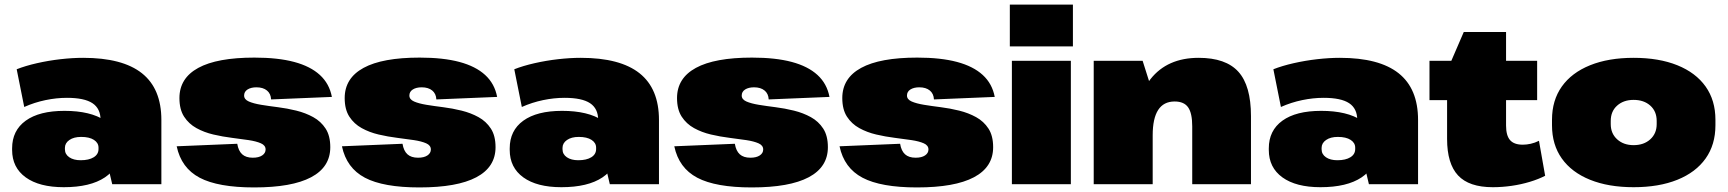

<svg xmlns="http://www.w3.org/2000/svg" viewBox="-20 -806 7558 840"><path d="M420 -216V-281Q420 -331 384.5 -354.5Q349 -378 273 -378Q227 -378 179 -368Q131 -358 86 -338L53 -503Q91 -518 141.5 -529.5Q192 -541 244.5 -547Q297 -553 344 -553Q516 -553 601 -485.5Q686 -418 686 -281V0H471ZM259 13Q152 13 92.5 -30Q33 -73 33 -150V-157Q33 -235 92.5 -278Q152 -321 262 -321Q376 -321 439.5 -278.5Q503 -236 503 -158V-151Q503 -73 439 -30Q375 13 259 13ZM333 -105Q369 -105 390 -118Q411 -131 411 -154V-160Q411 -181 391 -194Q371 -207 335 -207Q303 -207 283.5 -193.5Q264 -180 264 -159V-153Q264 -131 283 -118Q302 -105 333 -105Z M1092 14Q934 14 853.5 -28.5Q773 -71 753 -166L1018 -177Q1023 -146 1039.5 -131Q1056 -116 1086 -116Q1112 -116 1127 -126Q1142 -136 1142 -152Q1142 -170 1121.5 -179Q1101 -188 1068 -193Q1035 -198 994.5 -203Q954 -208 913.5 -217.5Q873 -227 839.5 -245.5Q806 -264 785.5 -295.5Q765 -327 765 -377Q765 -464 847.5 -509Q930 -554 1093 -554Q1196 -554 1267 -535Q1338 -516 1379.5 -478Q1421 -440 1432 -382L1166 -371Q1165 -396 1148 -410Q1131 -424 1102 -424Q1078 -424 1063 -414.5Q1048 -405 1048 -388Q1048 -371 1068.5 -362Q1089 -353 1122.5 -347.5Q1156 -342 1196 -337Q1236 -332 1276.5 -322Q1317 -312 1350.5 -293.5Q1384 -275 1404.5 -243.5Q1425 -212 1425 -162Q1425 -75 1341 -30.5Q1257 14 1092 14Z M1815 14Q1657 14 1576.5 -28.5Q1496 -71 1476 -166L1741 -177Q1746 -146 1762.5 -131Q1779 -116 1809 -116Q1835 -116 1850 -126Q1865 -136 1865 -152Q1865 -170 1844.5 -179Q1824 -188 1791 -193Q1758 -198 1717.5 -203Q1677 -208 1636.5 -217.5Q1596 -227 1562.5 -245.5Q1529 -264 1508.5 -295.5Q1488 -327 1488 -377Q1488 -464 1570.5 -509Q1653 -554 1816 -554Q1919 -554 1990 -535Q2061 -516 2102.5 -478Q2144 -440 2155 -382L1889 -371Q1888 -396 1871 -410Q1854 -424 1825 -424Q1801 -424 1786 -414.5Q1771 -405 1771 -388Q1771 -371 1791.5 -362Q1812 -353 1845.5 -347.5Q1879 -342 1919 -337Q1959 -332 1999.5 -322Q2040 -312 2073.5 -293.5Q2107 -275 2127.5 -243.5Q2148 -212 2148 -162Q2148 -75 2064 -30.5Q1980 14 1815 14Z M2597 -216V-281Q2597 -331 2561.5 -354.5Q2526 -378 2450 -378Q2404 -378 2356 -368Q2308 -358 2263 -338L2230 -503Q2268 -518 2318.5 -529.5Q2369 -541 2421.5 -547Q2474 -553 2521 -553Q2693 -553 2778 -485.5Q2863 -418 2863 -281V0H2648ZM2436 13Q2329 13 2269.5 -30Q2210 -73 2210 -150V-157Q2210 -235 2269.5 -278Q2329 -321 2439 -321Q2553 -321 2616.5 -278.5Q2680 -236 2680 -158V-151Q2680 -73 2616 -30Q2552 13 2436 13ZM2510 -105Q2546 -105 2567 -118Q2588 -131 2588 -154V-160Q2588 -181 2568 -194Q2548 -207 2512 -207Q2480 -207 2460.5 -193.5Q2441 -180 2441 -159V-153Q2441 -131 2460 -118Q2479 -105 2510 -105Z M3269 14Q3111 14 3030.5 -28.5Q2950 -71 2930 -166L3195 -177Q3200 -146 3216.5 -131Q3233 -116 3263 -116Q3289 -116 3304 -126Q3319 -136 3319 -152Q3319 -170 3298.5 -179Q3278 -188 3245 -193Q3212 -198 3171.5 -203Q3131 -208 3090.5 -217.5Q3050 -227 3016.5 -245.5Q2983 -264 2962.5 -295.5Q2942 -327 2942 -377Q2942 -464 3024.5 -509Q3107 -554 3270 -554Q3373 -554 3444 -535Q3515 -516 3556.5 -478Q3598 -440 3609 -382L3343 -371Q3342 -396 3325 -410Q3308 -424 3279 -424Q3255 -424 3240 -414.5Q3225 -405 3225 -388Q3225 -371 3245.5 -362Q3266 -353 3299.5 -347.5Q3333 -342 3373 -337Q3413 -332 3453.5 -322Q3494 -312 3527.5 -293.5Q3561 -275 3581.5 -243.5Q3602 -212 3602 -162Q3602 -75 3518 -30.5Q3434 14 3269 14Z M3992 14Q3834 14 3753.5 -28.5Q3673 -71 3653 -166L3918 -177Q3923 -146 3939.5 -131Q3956 -116 3986 -116Q4012 -116 4027 -126Q4042 -136 4042 -152Q4042 -170 4021.5 -179Q4001 -188 3968 -193Q3935 -198 3894.5 -203Q3854 -208 3813.5 -217.5Q3773 -227 3739.5 -245.5Q3706 -264 3685.5 -295.5Q3665 -327 3665 -377Q3665 -464 3747.5 -509Q3830 -554 3993 -554Q4096 -554 4167 -535Q4238 -516 4279.5 -478Q4321 -440 4332 -382L4066 -371Q4065 -396 4048 -410Q4031 -424 4002 -424Q3978 -424 3963 -414.5Q3948 -405 3948 -388Q3948 -371 3968.5 -362Q3989 -353 4022.5 -347.5Q4056 -342 4096 -337Q4136 -332 4176.5 -322Q4217 -312 4250.5 -293.5Q4284 -275 4304.5 -243.5Q4325 -212 4325 -162Q4325 -75 4241 -30.5Q4157 14 3992 14Z M4665 -540V0H4407V-540ZM4674 -786V-603H4398V-786Z M5196 -253Q5196 -311 5178 -336.5Q5160 -362 5119 -362Q5071 -362 5047 -325Q5023 -288 5023 -214L4940 -114V-190Q4940 -367 5013.5 -460Q5087 -553 5224 -553Q5343 -553 5398 -492Q5453 -431 5453 -298V0H5196ZM4765 -540H4979L5023 -401V0H4765Z M5918 -216V-281Q5918 -331 5882.5 -354.5Q5847 -378 5771 -378Q5725 -378 5677 -368Q5629 -358 5584 -338L5551 -503Q5589 -518 5639.5 -529.5Q5690 -541 5742.5 -547Q5795 -553 5842 -553Q6014 -553 6099 -485.5Q6184 -418 6184 -281V0H5969ZM5757 13Q5650 13 5590.5 -30Q5531 -73 5531 -150V-157Q5531 -235 5590.5 -278Q5650 -321 5760 -321Q5874 -321 5937.5 -278.5Q6001 -236 6001 -158V-151Q6001 -73 5937 -30Q5873 13 5757 13ZM5831 -105Q5867 -105 5888 -118Q5909 -131 5909 -154V-160Q5909 -181 5889 -194Q5869 -207 5833 -207Q5801 -207 5781.5 -193.5Q5762 -180 5762 -159V-153Q5762 -131 5781 -118Q5800 -105 5831 -105Z M6511 13Q6407 13 6359 -38.5Q6311 -90 6311 -198V-497L6384 -666H6569V-257Q6569 -213 6586.5 -193Q6604 -173 6642 -173Q6659 -173 6677 -177Q6695 -181 6713 -190L6740 -37Q6711 -22 6673 -10.5Q6635 1 6593.5 7Q6552 13 6511 13ZM6234 -540H6705V-368H6234Z M7127 13Q7017 13 6936.5 -19.5Q6856 -52 6813 -112.5Q6770 -173 6770 -258V-282Q6770 -367 6813 -427.5Q6856 -488 6936.5 -520.5Q7017 -553 7127 -553Q7238 -553 7318.5 -520.5Q7399 -488 7442 -427.5Q7485 -367 7485 -282V-258Q7485 -173 7442 -112.5Q7399 -52 7318.5 -19.5Q7238 13 7127 13ZM7127 -171Q7172 -171 7200 -196.5Q7228 -222 7228 -263V-277Q7228 -319 7200 -344Q7172 -369 7127 -369Q7083 -369 7055 -344Q7027 -319 7027 -277V-263Q7027 -222 7055 -196.5Q7083 -171 7127 -171Z"/></svg>

Font: Pathway Extreme 28pt Black
Style: Regular
Weight: 900
Designer: Eduardo Rodriguez Tunni
Foundry: Eduardo Rodriguez Tunni
Version: Version 1.001;gftools[0.9.26]